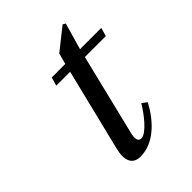

<svg xmlns="http://www.w3.org/2000/svg" viewBox="-186 -708 811 811"><g transform="rotate(-45 219.5 -302.0)"><path d="M125 -86C110 -29 122 12 172 12C252 12 316 -54 356 -129L334 -146C311 -107 260 -40 229 -40C208 -40 208 -63 214 -88L303 -452H428L439 -490H312L346 -609L334 -616L237 -539L224 -490H143L132 -452H215Z"/></g></svg>

Font: Heuristica
Style: Italic
Weight: 400
Italic angle: -13°
Version: Version 1.0.1